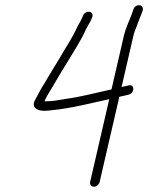

<svg xmlns="http://www.w3.org/2000/svg" viewBox="-20 -644 560 726"><path d="M335.2 62C344.9 62 354.6 53.5 356.8 44L431.2 -278L466 -286C490.3 -291.7 489.9 -327.4 466.1 -321L439.7 -315L483.8 -506C488.2 -524.8 491.4 -530.8 496.6 -544L508.4 -575.5C511 -582.5 513.6 -589 516.4 -595L519.7 -605C525.1 -628.3 493.1 -631.7 484.6 -609L481.3 -599C469.8 -565.5 456.4 -543.3 447.8 -506L401.6 -306C345.7 -293.9 282.6 -276.9 228.3 -270C203.6 -265.9 179.6 -261 155.3 -261H148.3C152.9 -272.7 159.8 -284.9 166.1 -295L180.6 -319C196.9 -347.8 217.4 -381.2 235.9 -411C256.1 -445.6 288.7 -493.9 305.3 -534L315.4 -552C321.5 -562.1 324.8 -568.7 328.7 -579C337.5 -603.8 302 -607.1 293.8 -584C288.3 -569.3 279 -555.6 272.1 -542C255.7 -503.8 224.1 -457.5 204.7 -423C187.9 -394.3 165.2 -359 149.4 -331L135.1 -308C128 -295.3 118.2 -276.6 112.2 -265C97.1 -236.6 122.3 -225 146.9 -225C156.3 -225 168.2 -226 182.6 -228C253.7 -235.3 321.8 -253.9 393.1 -269L320.8 44C318.7 53.5 325.5 62 335.2 62Z"/></svg>

Font: HoneyBee
Style: LitIt
Weight: 300
Foundry: Cannot Into Space Fonts
Version: Version 0.89